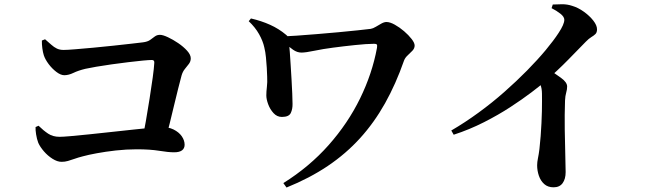

<svg xmlns="http://www.w3.org/2000/svg" viewBox="-20 -812 3010 884"><path d="M634.4 -162.4Q642.6 -203.1 651.6 -254.6Q660.5 -306.1 668.8 -358.6Q677.2 -411.1 683.1 -454.6Q689.1 -498.1 690.4 -522.9Q691.4 -535.8 679.2 -535.8Q666.2 -535.8 636.7 -533Q607.2 -530.2 570 -525.6Q532.8 -521 494.1 -515.7Q455.5 -510.4 423.5 -504.8Q391.4 -499.2 373.1 -495.2Q340.6 -487.3 318.2 -476.5Q295.8 -465.7 276.1 -465.7Q259.7 -465.7 239.8 -480.7Q219.9 -495.8 203.9 -517.1Q188 -538.5 181.8 -557.2Q177.4 -571.1 174.9 -589.7Q172.4 -608.4 172.8 -625.4L187.5 -631.2Q203.6 -617.3 216.1 -606.1Q228.6 -594.8 241.7 -588.5Q254.8 -582.1 272.5 -582.1Q289 -582.1 325.6 -585.1Q362.1 -588.1 408.5 -592.3Q454.9 -596.4 501.2 -601.6Q547.5 -606.7 584.5 -610.8Q621.6 -615 637.6 -617Q659.5 -619.7 671.4 -628.3Q683.3 -637 693.1 -644.3Q702.9 -651.6 716.5 -651.6Q729.8 -651.6 753.1 -640.7Q776.5 -629.8 800.6 -613.4Q824.8 -596.9 841.6 -578.3Q858.3 -559.7 858.3 -543.5Q858.3 -529.4 849.9 -518.1Q841.5 -506.9 831.3 -494.6Q821.2 -482.4 816 -464.5Q809.4 -439 800.4 -404.4Q791.5 -369.8 782 -329.2Q772.4 -288.6 761.9 -246.1Q751.3 -203.6 740.4 -162.4ZM263.6 -66.9Q243.9 -66.9 221.8 -80.9Q199.7 -94.9 182.1 -115.3Q164.4 -135.8 156.2 -154.5Q149.5 -172.1 146.2 -193.4Q142.9 -214.6 143.8 -227L157.5 -233.1Q179.8 -211.2 201.6 -196.7Q223.5 -182.1 254.4 -182.1Q269.5 -182.1 306.1 -185.3Q342.7 -188.5 391.9 -193.6Q441 -198.7 493.7 -204.5Q546.4 -210.2 593.5 -215.3Q640.6 -220.4 674 -223.6Q707.4 -226.8 716.8 -226.8Q753.9 -228.3 778.9 -215.9Q803.9 -203.4 817 -184.5Q830 -165.5 830 -145.6Q830 -129 818.2 -119.9Q806.3 -110.8 781.9 -110.8Q755.1 -110.8 713.2 -117.7Q671.4 -124.6 609.3 -124.6Q561.3 -124.6 513.2 -119.2Q465.1 -113.7 425.7 -106.4Q386.2 -99.1 361.5 -92.3Q339.3 -86.6 323 -80.7Q306.7 -74.9 292.7 -70.9Q278.7 -66.9 263.6 -66.9Z M1284.6 31Q1404.8 -44.3 1493.3 -144.2Q1581.8 -244.1 1637.9 -358.8Q1693.9 -473.5 1715.7 -591.7Q1717.5 -603.2 1715 -606.8Q1712.5 -610.4 1702.8 -610.4Q1685.6 -610.4 1662.9 -608.8Q1640.2 -607.2 1614.5 -604.5Q1588.9 -601.9 1562.9 -598.8Q1536.9 -595.6 1513.5 -592.6Q1467.3 -586.6 1427.3 -578.3Q1387.2 -569.9 1368 -569.9Q1347.9 -569.9 1329.4 -583Q1311 -596.1 1279.4 -620.9L1280.2 -644.1Q1304.5 -644.8 1346.9 -647.9Q1389.3 -651 1439.3 -655Q1489.2 -659 1538.2 -663.6Q1587.2 -668.3 1627 -672.4Q1666.8 -676.5 1686.8 -679.1Q1697.2 -680.8 1710 -688.5Q1722.7 -696.1 1735.7 -703.4Q1748.7 -710.7 1759.3 -710.7Q1775.6 -710.7 1797.6 -698.4Q1819.6 -686.2 1840.5 -668.3Q1861.4 -650.3 1875.2 -632.4Q1889.1 -614.5 1889.1 -602.4Q1889.1 -589.5 1879 -578.7Q1868.9 -567.9 1857.1 -557.2Q1845.2 -546.4 1840.3 -533.3Q1802.6 -425.4 1752.8 -336.5Q1703 -247.6 1637.8 -175.8Q1572.7 -104.1 1488.8 -47.6Q1404.9 8.8 1299.2 51.4ZM1277.9 -273.6Q1255.4 -273.6 1239.3 -291.3Q1223.2 -308.9 1214.7 -332.1Q1206.2 -355.4 1206.2 -372.6Q1206.2 -390.5 1208.8 -411.9Q1211.4 -433.4 1210.1 -458.7Q1209.9 -476.8 1208.3 -499.9Q1206.8 -523 1204.5 -547.7Q1202.2 -572.4 1196.9 -593.7Q1190.6 -623 1172.8 -654.7Q1155 -686.4 1125.2 -714.4L1135.4 -727Q1182.6 -716.2 1223.4 -697.9Q1264.1 -679.6 1297 -651.8Q1308.8 -642.6 1309.4 -631.2Q1309.9 -619.8 1310.7 -613Q1312.1 -599.5 1314.3 -572.5Q1316.4 -545.6 1318.3 -512Q1320.2 -478.4 1322.4 -444.4Q1324.5 -410.4 1325.6 -381Q1326.6 -351.5 1326.9 -333.9Q1327.4 -309.9 1318.8 -291.8Q1310.2 -273.6 1277.9 -273.6Z M2057.8 -211.1Q2121.3 -248.1 2183.3 -293.4Q2245.4 -338.6 2301.9 -388.5Q2358.5 -438.4 2407 -487.7Q2455.5 -537 2492.5 -581.4Q2529.4 -625.8 2551.9 -660.4Q2578.2 -700.3 2578.2 -720.8Q2578.2 -734.7 2560.3 -748.8Q2542.5 -763 2519.6 -774.4L2525 -791.2Q2545.8 -792.4 2568.8 -792.5Q2591.8 -792.5 2614.3 -785.1Q2642 -776.9 2668.2 -758Q2694.4 -739.2 2711.6 -717.3Q2728.8 -695.3 2728.8 -677Q2728.8 -662.7 2721.6 -655.4Q2714.4 -648.2 2702.7 -641.3Q2691.1 -634.4 2677.1 -619.9Q2644.4 -586.2 2596.2 -537.1Q2548.1 -487.9 2488.4 -436.1Q2467 -417.1 2426.1 -386.2Q2385.3 -355.2 2330 -319.1Q2274.7 -283 2208.1 -249.2Q2141.6 -215.4 2068.9 -191.7ZM2528.6 50.4Q2502.7 50.4 2486 35.7Q2469.4 21 2461.2 -2.5Q2453.1 -26.1 2453.1 -50.8Q2453.1 -65.5 2456.8 -83.4Q2460.6 -101.4 2463.6 -125.6Q2467.1 -155 2469.3 -185.5Q2471.5 -216 2473 -245.1Q2474.5 -274.2 2475 -300.2Q2475.5 -326.2 2475.5 -347.3Q2475.5 -368.3 2475.3 -381.3Q2475 -405.6 2468 -422.5Q2461.1 -439.3 2447.2 -459L2496.5 -500.2Q2533.8 -474.5 2562.5 -453.9Q2591.2 -433.4 2591.2 -413.6Q2591.2 -400.5 2586.9 -385.6Q2582.5 -370.8 2581.5 -349.4Q2579.2 -282.4 2580.2 -216Q2581.1 -149.5 2582.7 -97.6Q2584.3 -45.7 2584.3 -19.5Q2584.3 12.3 2570.3 31.4Q2556.4 50.4 2528.6 50.4Z"/></svg>

Font: Noto Serif KR ExtraLight
Style: Regular
Weight: 200
Designer: Ryoko NISHIZUKA 西塚涼子 (kana & ideographs); Frank Grießhammer (Latin, Greek & Cyrillic); Wenlong ZHANG 张文龙 (bopomofo); San
Foundry: Adobe
Version: Version 2.002-H1;hotconv 1.1.0;makeotfexe 2.6.0